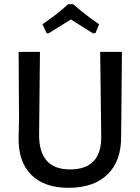

<svg xmlns="http://www.w3.org/2000/svg" viewBox="-20 -890 671 918"><path d="M203 -731 183 -774Q255 -823 306 -870H330Q390 -817 454 -774L436 -731H424Q412 -738 391 -751.5Q370 -765 352.5 -776Q335 -787 319 -797Q292 -780 213 -731ZM563 -642 560 -316 559 -240Q561 -122 495 -57Q429 8 308 8Q191 8 129 -54.5Q67 -117 69 -232L71 -321L69 -642H171L167 -246Q166 -80 315 -80Q465 -80 464 -236L459 -642Z"/></svg>

Font: Alegreya Sans SC Medium
Style: Regular
Weight: 500
Designer: Juan Pablo del Peral
Foundry: Huerta Tipografica
Version: Version 2.001;PS 002.001;hotconv 1.0.88;makeotf.lib2.5.64775